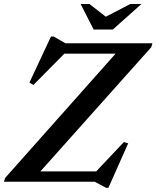

<svg xmlns="http://www.w3.org/2000/svg" viewBox="-34 -886 764 936"><path d="M709 -675 703.5 -656 146 -31.5 102 -50.5H435L570 -193.5L591 -187.5L494.5 29.5H483L428 0H-14.5L-9 -18.5L546.5 -643.5L604.5 -624.5H280L129 -472L109.5 -483.5L214.5 -708H227.5L285 -675ZM655.5 -866.5 516 -742H422.5L359 -866.5H402L491 -797.5H468.5L601 -866.5Z"/></svg>

Font: Newsreader 24pt SemiBold
Style: Italic
Weight: 600
Italic angle: -17°
Designer: Hugues Gentile
Foundry: Production Type
Version: Version 1.003